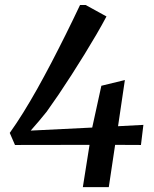

<svg xmlns="http://www.w3.org/2000/svg" viewBox="-20 -768 632 788"><path d="M320 0 347.5 -173.5 41.5 -173 20 -222.5Q47.5 -261 75.8 -306.5Q104 -352 132.8 -403.2Q161.5 -454.5 190.8 -510.5Q220 -566.5 249.5 -625.8Q279 -685 308.5 -747.5H331.5L417 -700.5Q399 -666.5 376 -627Q353 -587.5 326.8 -545Q300.5 -502.5 273.8 -460.8Q247 -419 220.8 -380.2Q194.5 -341.5 171.5 -309.5Q157 -291 140 -271.2Q123 -251.5 106 -232L358.5 -244.5L396 -416L492.5 -439.5L464.5 -250L568.5 -255.5L558.5 -173L452.5 -173.5L426.5 0Z"/></svg>

Font: Merriweather Light 18pt Medium
Style: Italic
Weight: 500
Italic angle: -7.8°
Version: Version 2.101